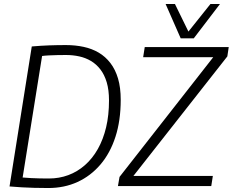

<svg xmlns="http://www.w3.org/2000/svg" viewBox="-20 -937 1172 967"><path d="M223 10Q183 10 151.5 9Q120 8 90.5 6.5Q61 5 28 2L140 -703Q186 -707 227 -708.5Q268 -710 312 -710Q359 -710 401 -701Q443 -692 477 -672Q511 -652 536 -619.5Q561 -587 574.5 -541.5Q588 -496 588 -434Q588 -330 561.5 -248Q535 -166 486 -108.5Q437 -51 370.5 -20.5Q304 10 223 10ZM226 -38Q278 -38 324 -55Q370 -72 408 -105.5Q446 -139 473 -187Q500 -235 514.5 -296Q529 -357 529 -431Q529 -484 517.5 -522.5Q506 -561 485.5 -587.5Q465 -614 438 -630Q411 -646 379 -653Q347 -660 312 -660Q291 -660 268.5 -659.5Q246 -659 226 -658Q206 -657 192 -655L94 -43Q117 -41 137.5 -40Q158 -39 179.5 -38.5Q201 -38 226 -38ZM574 0 582 -46 1054 -649H701L709 -700H1132L1125 -653L652 -51H1052L1044 0ZM1088 -917 956 -744H890L814 -917H861L929 -778L1040 -917Z"/></svg>

Font: Georama ExtraCondensed Thin Light
Style: Italic
Weight: 300
Italic angle: -9°
Version: Version 1.001